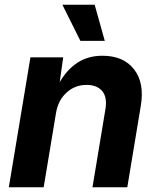

<svg xmlns="http://www.w3.org/2000/svg" viewBox="-20 -787 663 807"><path d="M215.3 -311.5 163.6 0H17.1L107.9 -545.9H245.6L231 -441.9Q262.7 -496.1 307.1 -524.4Q351.6 -552.7 410.6 -552.7Q499 -552.7 543.5 -495.6Q587.9 -438.5 571.8 -342.3L515.1 0H368.7L422.9 -326.7Q431.6 -377.9 409.7 -404.1Q387.7 -430.2 344.2 -430.2Q294.9 -430.2 259.5 -397.7Q224.1 -365.2 215.3 -311.5ZM317.9 -615.2 242.2 -767.1H377.9L420.4 -615.2Z"/></svg>

Font: Inter
Style: Bold Italic
Weight: 700
Italic angle: -9.39999°
Designer: Rasmus Andersson
Foundry: rsms
Version: Version 4.001;git-9221beed3